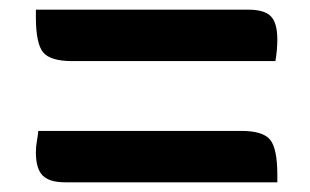

<svg xmlns="http://www.w3.org/2000/svg" viewBox="-20 -498 640 396"><path d="M54 -478H493Q525 -478 538.5 -464.5Q552 -451 552 -416Q552 -406 551 -394.5Q550 -383 548 -372H129Q84 -372 69 -390Q54 -408 54 -463ZM59 -228H478Q522 -228 537 -210Q552 -192 552 -137V-122H114Q82 -122 68 -136Q54 -150 54 -184Q54 -195 56 -206.5Q58 -218 59 -228Z"/></svg>

Font: Recursive Mn Csl St Med
Style: Regular
Weight: 500
Monospace: yes
Version: Version 1.079;hotconv 1.0.112;makeotfexe 2.5.65598; ttfautoh